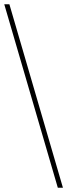

<svg xmlns="http://www.w3.org/2000/svg" viewBox="-26 -800 315 900"><path d="M-6 -780H18L269 80H245Z"/></svg>

Font: Nacelle Thin
Style: Regular
Weight: 100
Designer: Sora Sagano
Foundry: Sora Sagano
Version: Version 1.000;FEAKit 1.0